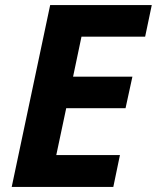

<svg xmlns="http://www.w3.org/2000/svg" viewBox="-20 -734 616 754"><path d="M26 0 177 -714H576L550 -590H300L267 -433H500L473 -309H240L201 -125H451L425 0Z"/></svg>

Font: Noto IKEA Latin
Style: Bold Italic
Weight: 700
Italic angle: -12°
Designer: Monotype Design Team
Foundry: Monotype Imaging Inc.
Version: Version 1.0